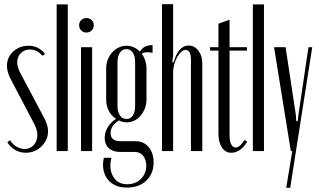

<svg xmlns="http://www.w3.org/2000/svg" viewBox="-20 -720 1521 915"><path d="M182 -454Q158 -484 122 -484Q96 -484 79 -466.5Q62 -449 62 -423Q62 -399 78 -370L193 -153Q209 -121 209 -94Q209 -73 200.5 -54.5Q192 -36 177.5 -22Q163 -8 144 0Q125 8 103 8Q76 8 53 -5Q30 -18 15 -42L28 -52Q40 -32 59 -21Q78 -10 98 -10Q124 -10 141 -29Q158 -48 158 -77Q158 -105 138 -139L32 -341Q13 -377 13 -406Q13 -447 43 -474.5Q73 -502 116 -502Q164 -502 195 -463Z M250 -699H303V0H250Z M357 -600Q357 -614 367 -624Q377 -634 392 -634Q407 -634 417 -624Q427 -614 427 -600Q427 -585 417 -575Q407 -565 392 -565Q377 -565 367 -575Q357 -585 357 -600ZM419 -495V0H366V-495Z M585 174Q554 174 530.5 163.5Q507 153 492.5 134Q478 115 473 89Q468 63 475 32H511Q498 86 519.5 122Q541 158 586 158Q625 158 651 133Q677 108 677 70Q677 41 662 22.5Q647 4 623 4H551Q518 4 498.5 -14Q479 -32 479 -63Q479 -89 493 -113Q507 -137 533 -154Q510 -168 498 -192.5Q486 -217 486 -245V-394Q486 -416 493.5 -435.5Q501 -455 514.5 -470Q528 -485 545.5 -493.5Q563 -502 582 -502Q619 -502 647 -474Q658 -491 671.5 -498Q685 -505 707 -505V-468Q694 -471 683 -471Q665 -471 655 -464Q666 -450 672 -431.5Q678 -413 678 -394V-245Q678 -223 670.5 -203.5Q663 -184 650.5 -169Q638 -154 620.5 -145.5Q603 -137 583 -137Q565 -137 547 -146Q507 -121 507 -86Q507 -47 555 -47H627Q665 -47 688.5 -19Q712 9 712 54Q712 108 677 141Q642 174 585 174ZM540 -214Q540 -187 551.5 -170Q563 -153 583 -153Q602 -153 613 -169.5Q624 -186 624 -214V-424Q624 -452 613 -469Q602 -486 582 -486Q563 -486 551.5 -469Q540 -452 540 -424Z M807 -422Q830 -503 879 -503Q907 -503 925.5 -478.5Q944 -454 944 -419V0H890V-434Q890 -482 865 -482Q854 -482 843.5 -472.5Q833 -463 824.5 -448Q816 -433 810.5 -414Q805 -395 805 -375V0H752V-700H805V-453L801 -424Z M1082 8Q1054 8 1037.5 -17Q1021 -42 1021 -84V-479H981V-495H1021V-607L1074 -626V-495H1157V-479H1074V-73Q1074 -47 1082 -32Q1090 -17 1103 -17Q1123 -17 1145 -53L1158 -45Q1144 -20 1124 -6Q1104 8 1082 8Z M1185 -699H1238V0H1185Z M1341 -495 1390 -172 1392 -143H1399L1402 -172L1450 -495H1468L1363 175H1344L1373 0H1366L1286 -495Z"/></svg>

Font: Moniqa Cond Heading
Style: Regular
Weight: 400
Width: 3
Designer: Rajesh Rajput
Foundry: Rajesh Rajput
Version: Version 1.000